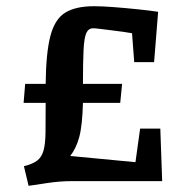

<svg xmlns="http://www.w3.org/2000/svg" viewBox="-20 -583 589 618"><path d="M61 -313H127Q128 -412 142 -466.5Q156 -521 189.5 -542Q223 -563 283 -563Q309 -563 347.5 -560Q386 -557 424.5 -553Q463 -549 489 -545L476 -383H412L405 -476Q395 -478 377 -480.5Q359 -483 338.5 -485.5Q318 -488 302 -490Q286 -492 280 -492Q265 -492 258 -477Q251 -462 249 -423Q247 -384 247 -313H373L367 -252H247Q245 -178 235 -141.5Q225 -105 206 -81L416 -61L431 -169H496L502 0H212Q171 0 130 6.5Q89 13 72 15L57 -48Q85 -55 99.5 -66Q114 -77 120 -98Q126 -119 126.5 -156Q127 -193 127 -252H56Z"/></svg>

Font: Grenze Gotisch SemiBold
Style: Regular
Weight: 600
Designer: Renata Polastri
Foundry: Omnibus-Type
Version: Version 1.001